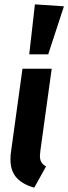

<svg xmlns="http://www.w3.org/2000/svg" viewBox="-20 -845 313 880"><path d="M165 -154Q163 -136 163 -131Q163 -113 169.5 -102Q176 -91 191 -82L137 15Q83 0 55.5 -31Q28 -62 28 -113Q28 -134 30 -146L83 -530H217ZM273 -816 201 -596H114L140 -825Z"/></svg>

Font: Fira Sans Compressed SemiBold
Style: Italic
Weight: 600
Width: 1
Italic angle: -8°
Designer: bBox Type GmbH & Carrois Corporate GbR & Edenspiekermann AG
Foundry: bBox Type GmbH & Carrois Corporate GbR & Edenspiekermann AG
Version: Version 4.301